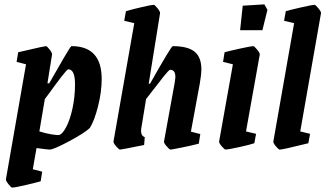

<svg xmlns="http://www.w3.org/2000/svg" viewBox="-20 -675 1488 878"><path d="M445 -314Q445 -255 428.5 -189.5Q412 -124 391 -90Q367 -67 296 -29Q225 9 207 9Q198 9 147 2L130 99L173 110L166 154Q134 163 90 173Q46 183 36 183Q31 183 18.5 167Q6 151 7 145L99 -381L56 -392L63 -436L98 -444Q183 -464 190 -464Q195 -464 207 -448.5Q219 -433 218 -426L197 -294H205Q238 -352 270.5 -408Q303 -464 307 -464Q445 -464 445 -314ZM323 -290Q323 -358 292 -358Q287 -358 260.5 -323.5Q234 -289 206 -250L185 -222L160 -74Q189 -65 216 -60.5Q243 -56 251 -58Q266 -62 283 -94.5Q300 -127 311.5 -179Q323 -231 323 -290Z M853 -73 896 -62 889 -18Q859 -10 812 -0.5Q765 9 760 9Q755 9 742 -6Q729 -21 730 -28L778 -292Q782 -316 782 -323Q782 -356 758 -356Q753 -356 728.5 -325.5Q704 -295 676 -258L648 -222L626 -88Q625 -83 625 -76Q625 -54 642 -48L639 -12Q536 9 529 9Q524 9 511 -6Q498 -21 499 -28L594 -569L548 -580L556 -624Q587 -633 630.5 -643Q674 -653 683 -653Q688 -653 700.5 -637Q713 -621 712 -615L660 -292H666Q763 -464 770 -464Q839 -464 870 -438.5Q901 -413 901 -357Q901 -337 894 -295Z M982 -28 1045 -381 1000 -392 1007 -436Q1032 -443 1080.5 -453.5Q1129 -464 1138 -464Q1143 -464 1156 -448Q1169 -432 1168 -426L1105 -74L1151 -63L1143 -20Q1123 -13 1072.5 -2Q1022 9 1012 9Q1007 9 994 -6Q981 -21 982 -28ZM1090 -649 1189 -655 1203 -630 1180 -537H1078Z M1230 -28 1325 -569 1279 -580 1287 -624Q1312 -631 1360.5 -642Q1409 -653 1418 -653Q1423 -653 1436 -637Q1449 -621 1448 -615L1353 -74L1398 -63L1390 -20Q1274 9 1259 9Q1254 9 1241.5 -6Q1229 -21 1230 -28Z"/></svg>

Font: Grenze SemiBold
Style: Italic
Weight: 600
Italic angle: -10°
Designer: Renata Polastri
Foundry: Omnibus-Type
Version: Version 1.002; ttfautohint (v1.8)